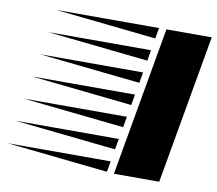

<svg xmlns="http://www.w3.org/2000/svg" viewBox="-322 -709 897 793"><g transform="rotate(10 127.0 -312.5)"><path d="M204 0 314 -625H504L394 0ZM275 -580 -148 -625H283ZM259 -484 -165 -529H266ZM242 -388 -182 -433H250ZM225 -292 -199 -337H233ZM208 -196 -216 -241H216ZM191 -100 -233 -145H199ZM174 -3 -250 -48H182Z"/></g></svg>

Font: Faster One
Style: Regular
Weight: 400
Designer: Eduardo Rodriguez Tunni
Foundry: Eduardo Rodriguez Tunni
Version: Version 1.003; ttfautohint (v1.8.4.7-5d5b);gftools[0.9.23]